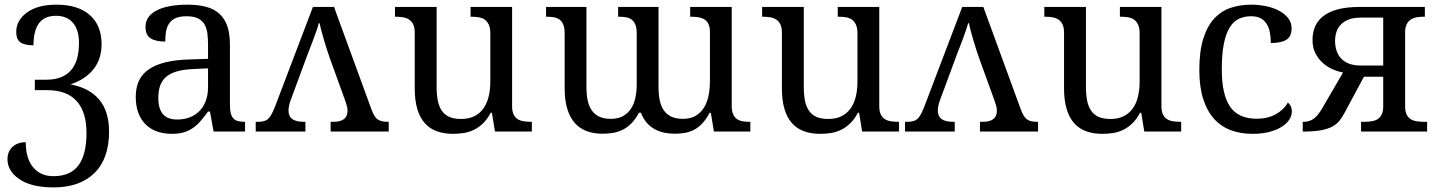

<svg xmlns="http://www.w3.org/2000/svg" viewBox="-20 -566 6173 826"><path d="M12.2 119.1Q12.2 85.9 33.7 65.9Q55.2 45.9 90.8 45.9Q90.8 115.7 122.6 153.8Q154.3 191.9 210 191.9Q282.7 191.9 317.4 145.5Q352.1 99.1 352.1 5.9Q352.1 -84.5 309.6 -131.3Q267.1 -178.2 183.1 -178.2H129.9V-223.1H179.2Q248 -223.1 283.9 -262Q319.8 -300.8 319.8 -381.8Q319.8 -437.5 293.9 -467.8Q268.1 -498 221.2 -498Q170.9 -498 147.5 -465.8Q124 -433.6 124 -371.1Q84.5 -371.1 67.1 -384.5Q49.8 -397.9 49.8 -428.2Q49.8 -478.5 95.9 -512.2Q142.1 -545.9 222.2 -545.9Q315.9 -545.9 366.5 -501.2Q417 -456.5 417 -376Q417 -312 382.1 -268.1Q347.2 -224.1 283.2 -203.1Q365.2 -187.5 407.2 -137Q449.2 -86.4 449.2 0Q449.2 116.2 386.5 178.2Q323.7 240.2 210 240.2Q116.7 240.2 64.5 205.6Q12.2 170.9 12.2 119.1Z M661.1 -145Q661.1 -98.1 680.9 -75Q700.7 -51.8 742.2 -51.8Q772.5 -51.8 797.1 -61.5Q821.8 -71.3 839.1 -89.4Q856.4 -107.4 865.7 -133.3Q875 -159.2 875 -190.9V-272L811 -269Q768.6 -267.1 740 -258.5Q711.4 -250 693.8 -234.6Q676.3 -219.2 668.7 -196.8Q661.1 -174.3 661.1 -145ZM782.2 -496.1Q753.4 -496.1 735.6 -488Q717.8 -480 707.8 -465.3Q697.8 -450.7 694.3 -430.7Q690.9 -410.6 690.9 -387.2Q649.4 -387.2 627.7 -401.4Q606 -415.5 606 -450.2Q606 -476.1 620.1 -494.1Q634.3 -512.2 658.9 -523.7Q683.6 -535.2 716.3 -540.5Q749 -545.9 786.1 -545.9Q832 -545.9 866.2 -536.9Q900.4 -527.8 923.3 -507.3Q946.3 -486.8 957.8 -453.9Q969.2 -420.9 969.2 -373V-113.8Q969.2 -92.8 972.7 -79.1Q976.1 -65.4 983.4 -57.1Q990.7 -48.8 1002.7 -45.4Q1014.6 -42 1031.2 -42H1034.2V0H898.9L883.3 -85.9H875Q859.4 -64.9 844.7 -47.4Q830.1 -29.8 812.5 -17.1Q794.9 -4.4 772.7 2.7Q750.5 9.8 719.2 9.8Q686 9.8 657.5 0.2Q628.9 -9.3 608.2 -29.1Q587.4 -48.8 575.7 -78.9Q564 -108.9 564 -149.9Q564 -229.5 620.6 -268.1Q677.2 -306.6 792 -310.1L875 -313V-373Q875 -399.9 872.1 -422.6Q869.1 -445.3 859.4 -461.7Q849.6 -478 831.3 -487.1Q813 -496.1 782.2 -496.1Z M1652.3 -42V0H1402.3V-42H1415Q1475.1 -42 1475.1 -89.8Q1475.1 -98.1 1473.1 -106.9Q1471.2 -115.7 1467.3 -127L1398.9 -315.9Q1388.2 -345.2 1373.8 -394Q1359.4 -442.9 1355 -465.8H1351.1Q1345.7 -442.4 1324.7 -387.5Q1303.7 -332.5 1302.2 -329.1L1230 -133.8Q1225.6 -122.1 1223.4 -110.6Q1221.2 -99.1 1221.2 -90.8Q1221.2 -65.4 1237.5 -53.7Q1253.9 -42 1287.1 -42H1293.9V0H1080.1V-42H1092.3Q1123.5 -42 1137.7 -58.8Q1151.9 -75.7 1168 -120.1L1326.2 -536.1H1417L1578.1 -95.2Q1589.8 -63.5 1604.2 -52.7Q1618.7 -42 1647.9 -42Z M2183.1 -108.9Q2183.1 -86.9 2189.7 -73.5Q2196.3 -60.1 2207.5 -53.2Q2218.8 -46.4 2233.6 -44.2Q2248.5 -42 2265.1 -42H2268.1V0H2109.4L2096.2 -81.1H2091.3Q2076.2 -52.7 2057.9 -35.2Q2039.6 -17.6 2019 -7.6Q1998.5 2.4 1976.1 6.1Q1953.6 9.8 1929.2 9.8Q1889.6 9.8 1858.9 -1.5Q1828.1 -12.7 1807.1 -36.6Q1786.1 -60.5 1775.1 -97.7Q1764.2 -134.8 1764.2 -186V-425.8Q1764.2 -447.8 1757.6 -461.2Q1751 -474.6 1739.7 -481.9Q1728.5 -489.3 1713.6 -491.7Q1698.7 -494.1 1682.1 -494.1H1679.2V-536.1H1858.4V-190.9Q1858.4 -158.2 1863.5 -132.8Q1868.7 -107.4 1880.6 -89.8Q1892.6 -72.3 1912.8 -63.2Q1933.1 -54.2 1963.4 -54.2Q1996.6 -54.2 2020.3 -65.9Q2043.9 -77.6 2059.3 -98.9Q2074.7 -120.1 2082 -149.9Q2089.4 -179.7 2089.4 -215.8V-421.9Q2089.4 -445.3 2082.8 -459.7Q2076.2 -474.1 2065.2 -481.7Q2054.2 -489.3 2039.3 -491.7Q2024.4 -494.1 2007.3 -494.1H2004.4V-536.1H2183.1Z M2949.2 -494.1V-536.1H3127.9V-110.4Q3127.9 -88.4 3133.8 -75Q3139.6 -61.5 3149.9 -54.2Q3160.2 -46.9 3174.3 -44.4Q3188.5 -42 3205.1 -42H3208V0H3051.3L3038.1 -81.1H3033.2Q3018.1 -53.2 3001.5 -35.4Q2984.9 -17.6 2966.1 -7.8Q2947.3 2 2926.5 5.6Q2905.8 9.3 2882.3 9.3Q2858.4 9.3 2836.2 4.4Q2814 -0.5 2795.2 -11Q2776.4 -21.5 2761.5 -38.8Q2746.6 -56.2 2737.3 -81.1H2729Q2713.9 -53.2 2696.3 -35.4Q2678.7 -17.6 2658.9 -7.8Q2639.2 2 2617.4 5.6Q2595.7 9.3 2572.3 9.3Q2534.2 9.3 2503.9 -2Q2473.6 -13.2 2452.6 -37.1Q2431.6 -61 2420.4 -97.9Q2409.2 -134.8 2409.2 -186V-422.4Q2409.2 -445.8 2403.3 -460Q2397.5 -474.1 2387.2 -481.7Q2377 -489.3 2362.8 -491.7Q2348.6 -494.1 2332 -494.1H2329.1V-536.1H2502.9V-191.4Q2502.9 -158.2 2508.5 -132.8Q2514.2 -107.4 2526.6 -90.1Q2539.1 -72.8 2559.1 -63.7Q2579.1 -54.7 2607.9 -54.7Q2639.2 -54.7 2660.4 -66.7Q2681.6 -78.6 2694.8 -98.9Q2708 -119.1 2713.6 -146Q2719.2 -172.9 2719.2 -203.1V-422.4Q2719.2 -445.8 2713.4 -460Q2707.5 -474.1 2697.3 -481.7Q2687 -489.3 2672.9 -491.7Q2658.7 -494.1 2642.1 -494.1H2639.2V-536.1H2813V-191.4Q2813 -158.2 2818.6 -132.8Q2824.2 -107.4 2836.7 -90.1Q2849.1 -72.8 2869.1 -63.7Q2889.2 -54.7 2918 -54.7Q2950.7 -54.7 2972.9 -67.9Q2995.1 -81.1 3008.8 -103.3Q3022.5 -125.5 3028.3 -155Q3034.2 -184.6 3034.2 -216.8V-427.7Q3034.2 -449.7 3027.6 -462.9Q3021 -476.1 3009.8 -482.9Q2998.5 -489.7 2983.6 -491.9Q2968.8 -494.1 2952.1 -494.1Z M3762.7 -108.9Q3762.7 -86.9 3769.3 -73.5Q3775.9 -60.1 3787.1 -53.2Q3798.3 -46.4 3813.2 -44.2Q3828.1 -42 3844.7 -42H3847.7V0H3689L3675.8 -81.1H3670.9Q3655.8 -52.7 3637.5 -35.2Q3619.1 -17.6 3598.6 -7.6Q3578.1 2.4 3555.7 6.1Q3533.2 9.8 3508.8 9.8Q3469.2 9.8 3438.5 -1.5Q3407.7 -12.7 3386.7 -36.6Q3365.7 -60.5 3354.7 -97.7Q3343.8 -134.8 3343.8 -186V-425.8Q3343.8 -447.8 3337.2 -461.2Q3330.6 -474.6 3319.3 -481.9Q3308.1 -489.3 3293.2 -491.7Q3278.3 -494.1 3261.7 -494.1H3258.8V-536.1H3438V-190.9Q3438 -158.2 3443.1 -132.8Q3448.2 -107.4 3460.2 -89.8Q3472.2 -72.3 3492.4 -63.2Q3512.7 -54.2 3543 -54.2Q3576.2 -54.2 3599.9 -65.9Q3623.5 -77.6 3638.9 -98.9Q3654.3 -120.1 3661.6 -149.9Q3668.9 -179.7 3668.9 -215.8V-421.9Q3668.9 -445.3 3662.4 -459.7Q3655.8 -474.1 3644.8 -481.7Q3633.8 -489.3 3618.9 -491.7Q3604 -494.1 3586.9 -494.1H3584V-536.1H3762.7Z M4445.8 -42V0H4195.8V-42H4208.5Q4268.6 -42 4268.6 -89.8Q4268.6 -98.1 4266.6 -106.9Q4264.6 -115.7 4260.7 -127L4192.4 -315.9Q4181.6 -345.2 4167.2 -394Q4152.8 -442.9 4148.4 -465.8H4144.5Q4139.2 -442.4 4118.2 -387.5Q4097.2 -332.5 4095.7 -329.1L4023.4 -133.8Q4019 -122.1 4016.8 -110.6Q4014.6 -99.1 4014.6 -90.8Q4014.6 -65.4 4031 -53.7Q4047.4 -42 4080.6 -42H4087.4V0H3873.5V-42H3885.7Q3917 -42 3931.2 -58.8Q3945.3 -75.7 3961.4 -120.1L4119.6 -536.1H4210.4L4371.6 -95.2Q4383.3 -63.5 4397.7 -52.7Q4412.1 -42 4441.4 -42Z M4976.6 -108.9Q4976.6 -86.9 4983.2 -73.5Q4989.7 -60.1 5001 -53.2Q5012.2 -46.4 5027.1 -44.2Q5042 -42 5058.6 -42H5061.5V0H4902.8L4889.6 -81.1H4884.8Q4869.6 -52.7 4851.3 -35.2Q4833 -17.6 4812.5 -7.6Q4792 2.4 4769.5 6.1Q4747.1 9.8 4722.7 9.8Q4683.1 9.8 4652.3 -1.5Q4621.6 -12.7 4600.6 -36.6Q4579.6 -60.5 4568.6 -97.7Q4557.6 -134.8 4557.6 -186V-425.8Q4557.6 -447.8 4551 -461.2Q4544.4 -474.6 4533.2 -481.9Q4522 -489.3 4507.1 -491.7Q4492.2 -494.1 4475.6 -494.1H4472.7V-536.1H4651.9V-190.9Q4651.9 -158.2 4657 -132.8Q4662.1 -107.4 4674.1 -89.8Q4686 -72.3 4706.3 -63.2Q4726.6 -54.2 4756.8 -54.2Q4790 -54.2 4813.7 -65.9Q4837.4 -77.6 4852.8 -98.9Q4868.2 -120.1 4875.5 -149.9Q4882.8 -179.7 4882.8 -215.8V-421.9Q4882.8 -445.3 4876.2 -459.7Q4869.6 -474.1 4858.6 -481.7Q4847.7 -489.3 4832.8 -491.7Q4817.9 -494.1 4800.8 -494.1H4797.9V-536.1H4976.6Z M5367.7 9.8Q5317.9 9.8 5275.9 -5.6Q5233.9 -21 5203.6 -54.2Q5173.3 -87.4 5156.5 -139.4Q5139.6 -191.4 5139.6 -265.1Q5139.6 -345.2 5156.5 -399.2Q5173.3 -453.1 5203.4 -485.8Q5233.4 -518.6 5274.2 -532.2Q5314.9 -545.9 5362.3 -545.9Q5393.6 -545.9 5424.6 -539.8Q5455.6 -533.7 5480.5 -521Q5505.4 -508.3 5521 -489Q5536.6 -469.7 5536.6 -443.8Q5536.6 -409.2 5514.2 -395Q5491.7 -380.9 5447.3 -380.9Q5447.3 -404.3 5443.4 -425.3Q5439.5 -446.3 5429.9 -462.2Q5420.4 -478 5404.1 -487.1Q5387.7 -496.1 5362.3 -496.1Q5333.5 -496.1 5310.3 -485.4Q5287.1 -474.6 5270.5 -448.2Q5253.9 -421.9 5245.1 -377.4Q5236.3 -333 5236.3 -266.1Q5236.3 -159.7 5271.7 -107.4Q5307.1 -55.2 5387.7 -55.2Q5434.1 -55.2 5468.8 -74.7Q5503.4 -94.2 5520.5 -125Q5527.8 -119.1 5532.7 -109.4Q5537.6 -99.6 5537.6 -85.9Q5537.6 -68.8 5526.9 -51.8Q5516.1 -34.7 5494.9 -21Q5473.6 -7.3 5441.9 1.2Q5410.2 9.8 5367.7 9.8Z M5833.5 -490.2Q5802.7 -490.2 5781.7 -481.9Q5760.7 -473.6 5747.8 -459.7Q5734.9 -445.8 5729.2 -427.7Q5723.6 -409.7 5723.6 -390.1Q5723.6 -368.7 5729.5 -349.4Q5735.4 -330.1 5748.3 -315.7Q5761.2 -301.3 5782.2 -292.7Q5803.2 -284.2 5833.5 -284.2H5930.7V-490.2ZM5764.6 -81.1Q5753.9 -60.5 5741.5 -45.4Q5729 -30.3 5709.5 -20.3Q5689.9 -10.3 5660.2 -5.1Q5630.4 0 5584.5 0V-42H5587.9Q5601.1 -42 5612.1 -45.4Q5623 -48.8 5632.6 -55.9Q5642.1 -63 5651.1 -74.5Q5660.2 -85.9 5669.4 -102.1L5757.8 -253.9Q5734.9 -258.3 5711.4 -268.8Q5688 -279.3 5669.2 -296.6Q5650.4 -314 5638.4 -338.1Q5626.5 -362.3 5626.5 -394Q5626.5 -427.2 5638.4 -453.6Q5650.4 -480 5675 -498.3Q5699.7 -516.6 5737.8 -526.4Q5775.9 -536.1 5828.6 -536.1H6109.9V-494.1H6106.4Q6089.8 -494.1 6075.2 -491.7Q6060.5 -489.3 6049.3 -481.9Q6038.1 -474.6 6031.5 -461.2Q6024.9 -447.8 6024.9 -425.8V-108.9Q6024.9 -86.9 6031.5 -73.5Q6038.1 -60.1 6049.3 -53.2Q6060.5 -46.4 6075.2 -44.2Q6089.8 -42 6106.4 -42H6119.6V0H5835.4V-42H5848.6Q5865.2 -42 5880.1 -44.2Q5895 -46.4 5906.2 -53.2Q5917.5 -60.1 5924.1 -73.5Q5930.7 -86.9 5930.7 -108.9V-235.8H5847.7Z"/></svg>

Font: Noto Serif
Style: Regular
Weight: 400
Designer: Monotype Design team
Foundry: Monotype Imaging Inc.
Version: Version 1.02